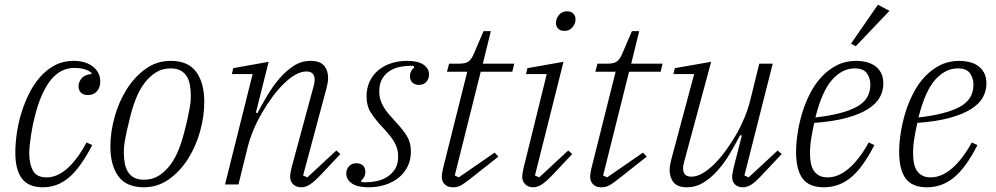

<svg xmlns="http://www.w3.org/2000/svg" viewBox="-20 -782 4224 814"><path d="M162 12Q101 12 73 -25Q45 -62 45 -135Q45 -172 51 -215Q57 -258 70 -301Q83 -344 103 -384.5Q123 -425 150.5 -456Q178 -487 213 -505.5Q248 -524 292 -524Q343 -524 374 -499.5Q405 -475 405 -437Q405 -411 391 -395Q377 -379 353 -379Q333 -379 323 -389.5Q313 -400 313 -416Q313 -435 326.5 -450.5Q340 -466 368 -468V-473Q344 -494 294 -494Q268 -494 243.5 -482.5Q219 -471 197.5 -445.5Q176 -420 157.5 -378.5Q139 -337 125 -278Q122 -266 118.5 -249Q115 -232 112 -212Q109 -192 106.5 -171Q104 -150 104 -131Q104 -88 119.5 -59Q135 -30 178 -30Q223 -30 266 -68.5Q309 -107 347 -178L371 -167Q322 -72 273 -30Q224 12 162 12Z M591 -20Q625 -20 652 -36.5Q679 -53 700.5 -81Q722 -109 737 -146.5Q752 -184 762 -225Q771 -259 776 -283Q781 -307 784 -323.5Q787 -340 788 -352Q789 -364 789 -375Q789 -401 785 -422.5Q781 -444 771 -459.5Q761 -475 744.5 -483.5Q728 -492 703 -492Q669 -492 642 -475.5Q615 -459 593.5 -431Q572 -403 557 -365.5Q542 -328 532 -287Q523 -252 518 -228.5Q513 -205 510 -188.5Q507 -172 506 -160Q505 -148 505 -137Q505 -111 509 -89.5Q513 -68 523 -52.5Q533 -37 549.5 -28.5Q566 -20 591 -20ZM590 12Q516 12 482 -34.5Q448 -81 448 -161Q448 -222 466 -286.5Q484 -351 517.5 -404Q551 -457 598 -490.5Q645 -524 704 -524Q778 -524 812 -477Q846 -430 846 -350Q846 -288 828 -224Q810 -160 776.5 -107.5Q743 -55 695.5 -21.5Q648 12 590 12Z M1258 12Q1236 12 1223 -0.5Q1210 -13 1210 -33Q1210 -41 1212 -51Q1214 -61 1216 -71L1310 -418Q1314 -431 1314 -444Q1314 -479 1279 -479Q1256 -479 1231 -464.5Q1206 -450 1180 -424Q1157 -401 1134.5 -370.5Q1112 -340 1091.5 -305Q1071 -270 1055 -232Q1039 -194 1030 -158L991 0H934L1051 -468H963L969 -493L1119 -520L1065 -305L1071 -302Q1090 -338 1113.5 -377.5Q1137 -417 1165 -449.5Q1193 -482 1225.5 -503Q1258 -524 1297 -524Q1336 -524 1353.5 -504Q1371 -484 1371 -452Q1371 -441 1369 -430Q1367 -419 1364 -407L1265 -38L1283 -30L1406 -144L1423 -129L1345 -46Q1312 -11 1293.5 0.5Q1275 12 1258 12Z M1543 12Q1495 12 1471.5 -4.5Q1448 -21 1448 -47Q1448 -64 1459.5 -77Q1471 -90 1491 -90Q1508 -90 1518.5 -80.5Q1529 -71 1529 -53Q1529 -31 1511 -16L1512 -11Q1516 -9 1528 -9Q1549 -9 1573.5 -13.5Q1598 -18 1619 -30.5Q1640 -43 1654 -64Q1668 -85 1668 -118Q1668 -138 1663 -154Q1658 -170 1648.5 -185Q1639 -200 1625 -216.5Q1611 -233 1592 -253Q1567 -281 1550.5 -307.5Q1534 -334 1534 -374Q1534 -408 1547 -436Q1560 -464 1583 -483.5Q1606 -503 1637.5 -513.5Q1669 -524 1705 -524Q1753 -524 1776 -507.5Q1799 -491 1799 -466Q1799 -448 1787.5 -435Q1776 -422 1756 -422Q1739 -422 1728.5 -432Q1718 -442 1718 -459Q1718 -470 1723 -480Q1728 -490 1736 -496L1734 -502Q1731 -503 1720 -503Q1699 -503 1676 -498.5Q1653 -494 1633.5 -482Q1614 -470 1601 -449Q1588 -428 1588 -395Q1588 -375 1593 -358.5Q1598 -342 1607.5 -326.5Q1617 -311 1631 -295Q1645 -279 1664 -258Q1690 -230 1706 -203.5Q1722 -177 1722 -139Q1722 -104 1708 -76Q1694 -48 1670 -28.5Q1646 -9 1613 1.5Q1580 12 1543 12Z M1899 12Q1878 12 1865.5 -0.5Q1853 -13 1853 -33Q1853 -41 1855 -51.5Q1857 -62 1859 -71L1961 -478H1875L1884 -512H1925Q1952 -512 1965 -520.5Q1978 -529 1988 -552L2030 -650H2061L2027 -512H2160L2152 -478H2018L1908 -38L1925 -30L2077 -135L2093 -118L1984 -32Q1966 -18 1954 -9Q1942 0 1933 4.5Q1924 9 1916 10.5Q1908 12 1899 12Z M2240 12Q2220 12 2207 -0.5Q2194 -13 2194 -33Q2194 -41 2196 -51Q2198 -61 2200 -71L2298 -468H2210L2216 -493L2369 -520L2248 -38L2266 -30L2389 -144L2406 -129L2328 -46Q2296 -12 2277 0Q2258 12 2240 12ZM2373 -651Q2355 -651 2346 -661Q2337 -671 2337 -684Q2337 -688 2337.5 -692Q2338 -696 2340 -702Q2345 -715 2356 -724.5Q2367 -734 2384 -734Q2402 -734 2411 -724Q2420 -714 2420 -701Q2420 -697 2419.5 -693Q2419 -689 2417 -683Q2412 -670 2401 -660.5Q2390 -651 2373 -651Z M2528 12Q2507 12 2494.5 -0.5Q2482 -13 2482 -33Q2482 -41 2484 -51.5Q2486 -62 2488 -71L2590 -478H2504L2513 -512H2554Q2581 -512 2594 -520.5Q2607 -529 2617 -552L2659 -650H2690L2656 -512H2789L2781 -478H2647L2537 -38L2554 -30L2706 -135L2722 -118L2613 -32Q2595 -18 2583 -9Q2571 0 2562 4.5Q2553 9 2545 10.5Q2537 12 2528 12Z M2892 12Q2853 12 2836 -8.5Q2819 -29 2819 -61Q2819 -72 2821 -83Q2823 -94 2826 -106L2923 -468H2835L2841 -493L2995 -520L2880 -94Q2876 -81 2876 -68Q2876 -33 2911 -33Q2934 -33 2959 -47.5Q2984 -62 3010 -88Q3032 -110 3055 -141Q3078 -172 3098.5 -207Q3119 -242 3135 -280Q3151 -318 3160 -354L3199 -512H3256L3136 -38L3154 -30L3277 -144L3294 -129L3216 -46Q3184 -11 3165.5 0.5Q3147 12 3130 12Q3108 12 3096 0Q3084 -12 3084 -32Q3084 -40 3086.5 -52.5Q3089 -65 3091 -74L3125 -207L3118 -209Q3099 -173 3076 -133.5Q3053 -94 3025 -62Q2997 -30 2964 -9Q2931 12 2892 12Z M3473 12Q3410 12 3382.5 -25.5Q3355 -63 3355 -138Q3355 -174 3361.5 -217Q3368 -260 3381 -303Q3394 -346 3414.5 -386Q3435 -426 3463.5 -456.5Q3492 -487 3528.5 -505.5Q3565 -524 3610 -524Q3630 -524 3650.5 -519.5Q3671 -515 3687.5 -504Q3704 -493 3714.5 -474.5Q3725 -456 3725 -428Q3725 -397 3710 -369.5Q3695 -342 3660.5 -320Q3626 -298 3570 -282.5Q3514 -267 3432 -261Q3425 -230 3419.5 -196.5Q3414 -163 3414 -132Q3414 -110 3417.5 -91.5Q3421 -73 3429.5 -59.5Q3438 -46 3452.5 -38Q3467 -30 3489 -30Q3535 -30 3579.5 -68.5Q3624 -107 3663 -178L3687 -167Q3638 -71 3587.5 -29.5Q3537 12 3473 12ZM3437 -284Q3552 -297 3611 -328.5Q3670 -360 3670 -423Q3670 -450 3655.5 -471Q3641 -492 3603 -492Q3551 -492 3508 -444Q3465 -396 3437 -284ZM3588 -597 3702 -762 3751 -736 3608 -586Z M3910 12Q3847 12 3819.5 -25.5Q3792 -63 3792 -138Q3792 -174 3798.5 -217Q3805 -260 3818 -303Q3831 -346 3851.5 -386Q3872 -426 3900.5 -456.5Q3929 -487 3965.5 -505.5Q4002 -524 4047 -524Q4067 -524 4087.5 -519.5Q4108 -515 4124.5 -504Q4141 -493 4151.5 -474.5Q4162 -456 4162 -428Q4162 -397 4147 -369.5Q4132 -342 4097.5 -320Q4063 -298 4007 -282.5Q3951 -267 3869 -261Q3862 -230 3856.5 -196.5Q3851 -163 3851 -132Q3851 -110 3854.5 -91.5Q3858 -73 3866.5 -59.5Q3875 -46 3889.5 -38Q3904 -30 3926 -30Q3972 -30 4016.5 -68.5Q4061 -107 4100 -178L4124 -167Q4075 -71 4024.5 -29.5Q3974 12 3910 12ZM3874 -284Q3989 -297 4048 -328.5Q4107 -360 4107 -423Q4107 -450 4092.5 -471Q4078 -492 4040 -492Q3988 -492 3945 -444Q3902 -396 3874 -284Z"/></svg>

Font: IBM Plex Serif Light
Style: Italic
Weight: 300
Italic angle: -14°
Designer: Mike Abbink, Paul van der Laan, Pieter van Rosmalen
Foundry: Bold Monday
Version: Version 3.001